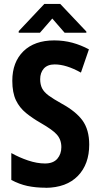

<svg xmlns="http://www.w3.org/2000/svg" viewBox="-20 -921 490 952"><path d="M388.7 -324.2Q422.4 -277.8 422.4 -204.1Q422.4 -106.9 366.2 -48.8Q337.4 -19.5 297.9 -4.9Q257.3 9.8 208 10.3Q207 9.8 206.1 9.8Q157.2 9.8 115.7 1Q75.2 -7.8 36.1 -28.8V-162.1Q76.7 -139.6 118.7 -125.5Q163.6 -110.4 203.1 -110.4Q243.7 -110.4 264.2 -133.8Q284.2 -157.2 284.2 -191.4Q284.2 -229 261.2 -254.4Q241.7 -276.9 180.7 -312Q140.6 -335 108.9 -360.8Q76.7 -387.2 59.1 -423.8Q41 -461.9 41 -520.5Q41 -612.8 96.2 -667Q151.4 -720.7 249 -720.7Q295.9 -720.7 339.4 -709Q381.8 -697.3 420.9 -676.3L381.3 -561Q308.6 -601.6 251 -601.6Q215.8 -601.6 197.3 -581.1Q179.2 -560.5 179.2 -528.3Q179.2 -502.4 188.5 -483.4Q197.8 -464.8 221.2 -447.3Q244.6 -430.2 286.6 -406.7Q355.5 -369.1 388.7 -324.2ZM408.2 -764.6V-758.8H300.3L239.3 -829.1L178.2 -758.8H72.8V-766.6L199.7 -901.4H278.8Z"/></svg>

Font: MAUL Condensed Bold
Style: Condensed Bold
Weight: 700
Designer: MAUL
Version: Version 1.0; 2020; ttfautohint (v1.8.3)